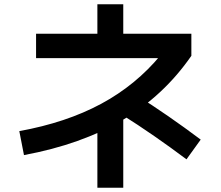

<svg xmlns="http://www.w3.org/2000/svg" viewBox="-20 -823 1040 905"><path d="M926 -165 859 -72Q783 -129 706.5 -182Q630 -235 552 -284L619 -377Q697 -328 773.5 -275Q850 -222 926 -165ZM561 -620H439V-803H561ZM561 62H439V-276H561ZM882 -560Q752 -372 557.5 -257Q363 -142 93 -92L71 -205Q292 -245 456.5 -333.5Q621 -422 738 -564L761 -549H150V-664H882Z"/></svg>

Font: Murecho Thin Medium
Style: Regular
Weight: 500
Version: Version 1.010